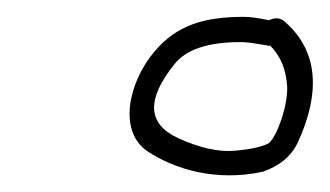

<svg xmlns="http://www.w3.org/2000/svg" viewBox="-20 -658 392 228"><path d="M300.7 -604C313.1 -591.7 319.8 -575.5 321 -555.3C322.1 -534.2 309.7 -497 299.3 -488C291.5 -483.7 277.9 -480.7 258.7 -479C239.5 -477.3 217.1 -482.3 191.5 -494C154.9 -510.8 153.5 -540.2 187.5 -582.2C201.3 -599.4 227.3 -608 265.3 -608C271.3 -608 277.9 -607.3 285 -606L297.7 -604C298.2 -603.3 299.2 -603.3 300.7 -604ZM270 -638C222.6 -638 190 -628.3 163.6 -597C131.9 -559.6 120.2 -501.5 155.4 -478.2C187.7 -456.8 236.8 -442.2 291.9 -454C311.7 -460.8 325.5 -472.1 333.3 -488C364 -554.9 354.1 -601.6 317.3 -633C312.6 -637 306.6 -637.3 299.4 -634C286.5 -636.7 276.7 -638 270 -638Z"/></svg>

Font: MewTooHand
Style: Ita
Weight: 400
Designer: Mew Too, Robert Jablonski
Version: Version 0.77